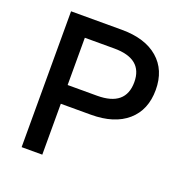

<svg xmlns="http://www.w3.org/2000/svg" viewBox="-127 -827 911 943"><g transform="rotate(20 328.5 -355.0)"><path d="M86 0V-710H351Q473 -710 541 -651.5Q609 -593 609 -489Q609 -384 541 -325Q473 -266 351 -266H194V0ZM194 -364H348Q497 -364 497 -489Q497 -611 348 -611H194Z"/></g></svg>

Font: Geist Med
Style: Regular
Weight: 400
Designer: Basement.studio, Andrés Briganti, Mateo Zaragoza
Foundry: Basement.studio, Vercel, Andrés Briganti, Guido Ferreyra, Mateo Zaragoza
Version: Version 1.401